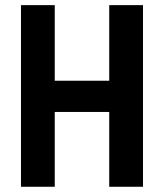

<svg xmlns="http://www.w3.org/2000/svg" viewBox="-20 -713 626 733"><path d="M397 0V-285.6H189V0H60.1V-693.4H189V-404.8H397V-693.4H525.9V0Z"/></svg>

Font: Cascadia Code PL
Style: Bold
Weight: 700
Monospace: yes
Designer: Aaron Bell
Foundry: Saja Typeworks
Version: Version 2404.023; ttfautohint (v1.8.4)